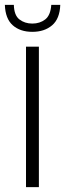

<svg xmlns="http://www.w3.org/2000/svg" viewBox="-42 -770 268 790"><path d="M65 0V-578H118V0ZM91 -639Q41 -639 10.5 -666Q-20 -693 -22 -750H15Q16 -707 38 -690Q60 -673 91 -673Q122 -673 144 -690Q166 -707 169 -750H206Q204 -693 172.5 -666Q141 -639 91 -639Z"/></svg>

Font: Oswald ExtraLight
Style: Regular
Weight: 250
Designer: Vernon Adams
Foundry: Vernon Adams
Version: Version 4.103;gftools[0.9.33.dev8+g029e19f]